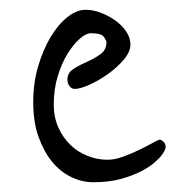

<svg xmlns="http://www.w3.org/2000/svg" viewBox="-20 -400 389 393"><path d="M318 -105Q319 -103 319 -99Q319 -93 310 -81Q307 -77 297 -68Q287 -59 270 -50Q253 -41 228.5 -34Q204 -27 171 -27Q148 -27 126 -37.5Q104 -48 87 -68.5Q70 -89 59 -119.5Q48 -150 48 -191Q48 -230 58 -264Q68 -298 83.5 -324Q99 -350 118 -365Q137 -380 155 -380Q171 -380 187.5 -373.5Q204 -367 217.5 -357Q231 -347 239 -334.5Q247 -322 247 -309Q247 -294 233.5 -278Q220 -262 201 -248.5Q182 -235 163 -226.5Q144 -218 133 -218Q127 -218 122.5 -223.5Q118 -229 118 -237Q118 -251 130.5 -259Q143 -267 158 -273.5Q173 -280 185.5 -289Q198 -298 198 -314Q198 -316 193 -324Q188 -332 166 -332Q156 -332 143 -320.5Q130 -309 118 -289.5Q106 -270 98 -243.5Q90 -217 90 -186Q90 -160 99.5 -139Q109 -118 124 -103.5Q139 -89 159 -81Q179 -73 200 -73Q215 -73 232.5 -79.5Q250 -86 265.5 -93.5Q281 -101 292.5 -107.5Q304 -114 307 -114Q310 -114 313.5 -111Q317 -108 318 -105Z"/></svg>

Font: Reenie Beanie
Style: Regular
Weight: 500
Designer: James Grieshaber
Foundry: James Grieshaber
Version: Version 1.000